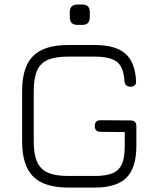

<svg xmlns="http://www.w3.org/2000/svg" viewBox="-20 -848 706 868"><path d="M352.5 -735.5C352.5 -735.5 330 -735.5 330 -735.5C307 -735.5 295.5 -747 295.5 -770.5C295.5 -770.5 295.5 -770.5 295.5 -770.5C295.5 -770.5 295.5 -793.5 295.5 -793.5C295.5 -816 307 -827.5 330 -827.5C330 -827.5 330 -827.5 330 -827.5C330 -827.5 352.5 -827.5 352.5 -827.5C375 -827.5 386 -816 386 -793.5C386 -793.5 386 -793.5 386 -793.5C386 -793.5 386 -770.5 386 -770.5C386 -747 375 -735.5 352.5 -735.5C352.5 -735.5 352.5 -735.5 352.5 -735.5ZM408.5 0C408.5 0 288.5 0 288.5 0C216 0 163.5 -16.5 130 -50C96.5 -83.5 80 -136 80 -208.5C80 -208.5 80 -208.5 80 -208.5C80 -208.5 80 -436 80 -436C80 -509 96.5 -562 130 -595C163 -628 215.5 -644.5 287.5 -644.5C287.5 -644.5 287.5 -644.5 287.5 -644.5C287.5 -644.5 408.5 -644.5 408.5 -644.5C470 -644.5 515.5 -632 545.5 -606.5C575.5 -581 592 -540 595 -483.5C595 -483.5 595 -483.5 595 -483.5C596 -474.5 594.5 -467.5 590 -463C585.5 -458.5 578.5 -456 570 -456C570 -456 570 -456 570 -456C553.5 -456 544 -465 542.5 -482.5C542.5 -482.5 542.5 -482.5 542.5 -482.5C540 -524 529 -552.5 508.5 -568.5C488 -584 455 -592 408.5 -592C408.5 -592 408.5 -592 408.5 -592C408.5 -592 287.5 -592 287.5 -592C249 -592 218.5 -587 196 -577.5C173.5 -567.5 157 -551 147.5 -528.5C137.5 -505.5 132.5 -474.5 132.5 -436C132.5 -436 132.5 -436 132.5 -436C132.5 -436 132.5 -208.5 132.5 -208.5C132.5 -170 137.5 -139 147.5 -116.5C157.5 -94 174 -77.5 196.5 -67.5C219 -57.5 250 -52.5 288.5 -52.5C288.5 -52.5 288.5 -52.5 288.5 -52.5C288.5 -52.5 408.5 -52.5 408.5 -52.5C442.5 -52.5 469.5 -56.5 489.5 -65C509 -73.5 523 -87.5 531.5 -107C540 -126.5 544 -154 544 -188.5C544 -188.5 544 -188.5 544 -188.5C544 -188.5 544 -251 544 -251C544 -251 434.5 -252 434.5 -252C417 -252 408.5 -261 408.5 -278.5C408.5 -278.5 408.5 -278.5 408.5 -278.5C408.5 -296 417 -304.5 434.5 -304.5C434.5 -304.5 434.5 -304.5 434.5 -304.5C434.5 -304.5 570.5 -303.5 570.5 -303.5C588 -303.5 596.5 -295 596.5 -277.5C596.5 -277.5 596.5 -277.5 596.5 -277.5C596.5 -277.5 596.5 -188.5 596.5 -188.5C596.5 -122.5 581.5 -74.5 552 -45C522.5 -15 474.5 0 408.5 0C408.5 0 408.5 0 408.5 0Z"/></svg>

Font: Jura-Fortis-Regular
Style: Regular
Weight: 500
Designer: Daniel Johnson, Alexei Vanyashin, Mirko Velimirovic
Foundry: Daniel Johnson
Version: ""